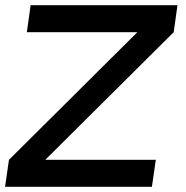

<svg xmlns="http://www.w3.org/2000/svg" viewBox="-50 -720 716 740"><path d="M-30.5 0 -15.5 -104 479.5 -596H53.5L68 -700H634L619.5 -596L124.5 -104H550.5L535.5 0Z"/></svg>

Font: Urbanist SemiBold
Style: Italic
Weight: 600
Italic angle: -8°
Designer: Corey Hu
Foundry: Corey Hu
Version: Version 1.321; ttfautohint (v1.8.4.7-5d5b)